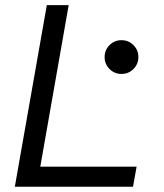

<svg xmlns="http://www.w3.org/2000/svg" viewBox="-20 -713 626 733"><path d="M36.6 0 158.7 -693.4H242.2L133.8 -76.7H501.5L487.8 0ZM443.8 -430.7Q417 -430.7 398.2 -449.5Q379.4 -468.3 379.4 -495.1Q379.4 -522 398.2 -540.8Q417 -559.6 443.8 -559.6Q470.7 -559.6 489.5 -540.8Q508.3 -522 508.3 -495.1Q508.3 -468.3 489.5 -449.5Q470.7 -430.7 443.8 -430.7Z"/></svg>

Font: Cascadia Mono PL SemiLight
Style: Italic
Weight: 350
Italic angle: -10°
Monospace: yes
Designer: Aaron Bell
Foundry: Saja Typeworks
Version: Version 2404.023; ttfautohint (v1.8.4)